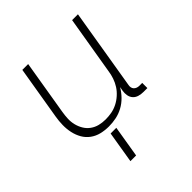

<svg xmlns="http://www.w3.org/2000/svg" viewBox="-200 -653 1001 1001"><g transform="rotate(-45 300.0 -152.5)"><path d="M236 8Q207 8 180 1.5Q153 -5 131 -21Q109 -37 95.5 -60.5Q82 -84 76 -111.5Q70 -139 70.5 -168Q71 -197 76 -226L125 -520H168L118 -219Q114 -196 113 -172.5Q112 -149 117.5 -127Q123 -105 134.5 -86Q146 -67 164 -54Q182 -41 204 -35.5Q226 -30 250 -30Q272 -30 294 -34Q316 -38 337 -48.5Q358 -59 376.5 -75.5Q395 -92 407.5 -111.5Q420 -131 427.5 -153Q435 -175 438 -197L492 -520H535L461 -74Q459 -65 460.5 -56.5Q462 -48 467.5 -42Q473 -36 481 -33Q489 -30 498 -30H519V8H491Q474 8 458 3.5Q442 -1 431.5 -12.5Q421 -24 418 -40.5Q415 -57 418 -74L422 -96Q407 -71 387 -50.5Q367 -30 342 -16.5Q317 -3 290 2.5Q263 8 236 8ZM187 215 216 40H258L229 215Z"/></g></svg>

Font: Iosevka Extralight Extended
Style: Italic
Weight: 200
Width: 7
Italic angle: -9°
Monospace: yes
Designer: Belleve Invis
Foundry: Belleve Invis
Version: Version 32.5.0; ttfautohint (v1.8.4)